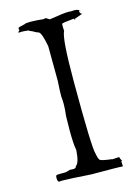

<svg xmlns="http://www.w3.org/2000/svg" viewBox="-113 -795 627 866"><g transform="rotate(-15 200.5 -362.0)"><path d="M351 7 350 -19 346 -17 354 -18Q346 -33 346 -36V-37Q346 -38 341 -38L311 -36V-35L313 -37Q263 -43 257 -49.5Q251 -56 247 -79Q236 -108 236 -423Q236 -622 253 -652L252 -673Q252 -681 253 -685Q254 -689 310 -694Q313 -686 314 -686V-692Q351 -706 353 -706Q354 -706 354 -705Q344 -706 341 -718Q341 -723 343 -723Q345 -723 349 -717Q344 -730 320 -730L304 -729Q301 -730 294 -730Q271 -730 204 -719Q191 -729 184 -729Q181 -729 179 -727Q139 -731 116 -731Q93 -731 88 -727Q60 -721 58.5 -718.5Q57 -716 57 -714Q57 -711 60 -708L58 -706L60 -709Q52 -701 52 -698Q52 -697 54 -697L65 -698Q77 -698 102 -695Q100 -695 100 -694Q100 -693 115 -687Q129 -678 142 -674Q154 -667 166 -604L167 -441Q164 -396 164 -368Q166 -353 166 -335Q166 -310 162 -278L161 -212Q161 -147 167 -119Q163 -58 146 -49Q146 -39 130 -39L116 -40Q97 -34 94 -34H76Q53 -34 52 -32Q48 -31 48 -22Q48 -1 56 -1L70 -2Q101 -2 204 5Q335 5 351 7Z"/></g></svg>

Font: Xiaobo Songti 小帛宋体
Style: Regular
Weight: 400
Version: Version 1.501;March 17, 2024;FontCreator 14.0.0.2814 64-bit